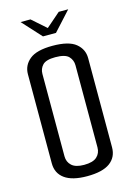

<svg xmlns="http://www.w3.org/2000/svg" viewBox="-119 -834 617 899"><g transform="rotate(-15 190.0 -385.0)"><path d="M74 -774H122L190 -714L259 -774H305L221 -682H158ZM189 4Q117 4 80.5 -22.5Q44 -49 44 -97V-529Q44 -572 78 -600Q112 -628 189 -628Q268 -628 302 -600Q336 -572 336 -529V-97Q336 -49 300 -22.5Q264 4 189 4ZM189 -51Q232 -51 251 -68.5Q270 -86 270 -114V-512Q270 -537 253 -555Q236 -573 188 -573Q143 -573 126.5 -555.5Q110 -538 110 -513V-113Q110 -86 129 -68.5Q148 -51 189 -51Z"/></g></svg>

Font: Smooch Sans Medium
Style: Regular
Weight: 500
Designer: Robert E. Leuschke
Foundry: Robert E. Leuschke
Version: Version 1.010; ttfautohint (v1.8.3)